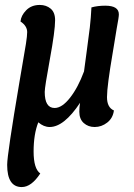

<svg xmlns="http://www.w3.org/2000/svg" viewBox="-20 -504 543 777"><path d="M203 -422Q203 -380 182 -265.5Q161 -151 161 -132Q161 -67 201 -67Q231 -67 263.5 -108.5Q296 -150 320 -215Q323 -240 331 -297Q339 -354 343.5 -393Q348 -432 350 -474Q375 -481 406 -481Q461 -481 461 -446Q461 -440 459 -427Q457 -414 452 -387Q447 -360 444 -338Q444 -336 434.5 -280.5Q425 -225 419 -179.5Q413 -134 413 -111Q413 -69 441 -57Q437 -26 414 -8Q391 10 363 10Q337 10 319 -6Q301 -22 301 -52Q301 -70 304 -88Q239 10 181 10Q157 10 135 -9Q116 39 116 109Q116 179 143 198Q107 253 68 253Q9 253 9 163Q9 121 59 -174Q62 -194 71 -244.5Q80 -295 85 -327Q90 -359 90 -374Q90 -399 63 -417Q65 -441 86 -462.5Q107 -484 141 -484Q167 -484 185 -469Q203 -454 203 -422Z"/></svg>

Font: Overlock
Style: Bold Italic
Weight: 700
Version: Version 1.001